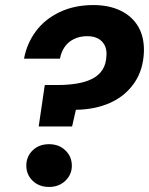

<svg xmlns="http://www.w3.org/2000/svg" viewBox="-20 -732 589 759"><path d="M133 -232 157 -396H209Q248 -396 282.5 -401.5Q317 -407 343.5 -420Q370 -433 385 -456Q400 -479 401 -515Q402 -538 393 -554.5Q384 -571 367 -580Q350 -589 325 -589Q296 -589 273 -578Q250 -567 236 -547Q222 -527 217 -500H75Q86 -560 121.5 -608Q157 -656 215.5 -684Q274 -712 349 -712Q411 -712 456.5 -690Q502 -668 526 -627.5Q550 -587 549 -530Q547 -457 511.5 -405Q476 -353 416.5 -326Q357 -299 280 -298L265 -232ZM174 7Q134 7 109 -17.5Q84 -42 84 -77Q84 -113 109 -137.5Q134 -162 174 -162Q213 -162 238.5 -137.5Q264 -113 264 -77Q264 -42 238.5 -17.5Q213 7 174 7Z"/></svg>

Font: DM Sans 18pt Black
Style: Italic
Weight: 900
Italic angle: -10°
Designer: Colophon Foundry, Jonny Pinhorn
Foundry: Colophon Foundry
Version: Version 4.004;gftools[0.9.30]